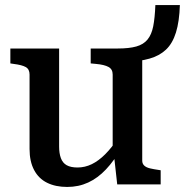

<svg xmlns="http://www.w3.org/2000/svg" viewBox="-20 -730 732 760"><path d="M214 -538V-150Q214 -123 221 -104Q228 -85 244 -76Q260 -67 287 -67Q316 -67 343 -80Q370 -93 396.5 -119.5Q423 -146 449 -186L460 -143Q432 -94 399.5 -59.5Q367 -25 329 -7.5Q291 10 246 10Q200 10 166.5 -6.5Q133 -23 115 -57Q97 -91 97 -140V-435Q97 -456 82 -464.5Q67 -473 34 -477L21 -479V-538ZM446 -538Q491 -538 519.5 -546Q548 -554 564 -573.5Q580 -593 586.5 -626Q593 -659 595 -710H692Q690 -645 676.5 -601.5Q663 -558 637 -533.5Q611 -509 572 -498Q533 -487 479 -484L543 -511V-94Q543 -82 551 -74.5Q559 -67 574 -63.5Q589 -60 610 -57L616 -56V0H444L431 -117L426 -124V-435Q426 -456 409.5 -465Q393 -474 360 -477L339 -479V-538Z"/></svg>

Font: Roboto Serif SemiCondensed Medium
Style: Regular
Weight: 500
Width: 4
Designer: Greg Gazdowicz
Foundry: Commercial Type
Version: Version 1.007